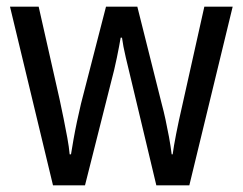

<svg xmlns="http://www.w3.org/2000/svg" viewBox="-20 -557 728 576"><path d="M375 -311Q366 -348 357.5 -384Q349 -420 346 -444H342Q338 -420 330.5 -383.5Q323 -347 313 -310L235 -1H139L10 -537H96L159 -258Q165 -230 171 -200.5Q177 -171 182 -143.5Q187 -116 189 -94H193Q196 -113 200.5 -138.5Q205 -164 211 -192.5Q217 -221 223 -246L298 -537H392L465 -246Q471 -224 476.5 -198.5Q482 -173 487 -146Q492 -119 495 -94H498Q501 -117 508.5 -155.5Q516 -194 526 -237L593 -537H678L548 -1H449Z"/></svg>

Font: Noto Sans Display SemiCondensed
Style: Regular
Weight: 400
Width: 4
Version: Version 2.003